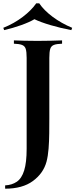

<svg xmlns="http://www.w3.org/2000/svg" viewBox="-53 -952 456 1160"><path d="M-22 188V168Q19 166 48.5 146Q78 126 93 78Q108 30 108 -53V-602Q108 -639 102.5 -656.5Q97 -674 80 -680.5Q63 -687 31 -688V-708Q54 -707 92.5 -706Q131 -705 173 -705Q215 -705 255.5 -706Q296 -707 322 -708V-688Q289 -687 272.5 -680.5Q256 -674 250.5 -656.5Q245 -639 245 -602V-236Q245 -195 244.5 -147Q244 -99 240.5 -54Q237 -9 228 25Q209 95 146 141.5Q83 188 -22 188ZM184 -932Q212 -890 265 -850.5Q318 -811 383 -784L378 -770Q314 -782 253 -800Q192 -818 155 -836Q125 -818 74.5 -800Q24 -782 -28 -770L-33 -784Q32 -810 84.5 -850Q137 -890 166 -932Z"/></svg>

Font: Playfair Display SemiBold
Style: Regular
Weight: 600
Designer: Claus Eggers Sørensen
Foundry: Claus Eggers Sørensen
Version: Version 1.203